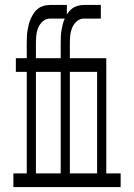

<svg xmlns="http://www.w3.org/2000/svg" viewBox="-20 -755 540 775"><path d="M34 0V-55H88V-465H44V-520H88V-580Q88 -593 88.5 -606Q89 -619 91 -631.5Q93 -644 96 -656Q99 -668 104.5 -680Q110 -692 117 -702.5Q124 -713 134 -720.5Q144 -728 156.5 -731.5Q169 -735 182 -735H250V-680H182Q166 -680 153.5 -669.5Q141 -659 134.5 -643.5Q128 -628 126.5 -612Q125 -596 125 -580V-520H218V-465H125V-55H192V0ZM171 0V-55H225V-465H181V-520H225V-580Q225 -593 225.5 -606Q226 -619 228 -631.5Q230 -644 233 -656Q236 -668 241.5 -680Q247 -692 254 -702.5Q261 -713 271 -720.5Q281 -728 293.5 -731.5Q306 -735 319 -735H387V-680H319Q303 -680 290.5 -669.5Q278 -659 271.5 -643.5Q265 -628 263.5 -612Q262 -596 262 -580V-520H355V-465H262V-55H329V0ZM309 0V-55H372V-465H315V-520H409V-55H467V0Z"/></svg>

Font: Iosevka Curly Slab Light
Style: Regular
Weight: 300
Monospace: yes
Designer: Belleve Invis
Foundry: Belleve Invis
Version: Version 22.1.2; ttfautohint (v1.8.4)